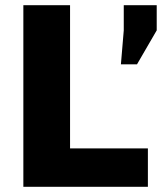

<svg xmlns="http://www.w3.org/2000/svg" viewBox="-20 -720 624 740"><path d="M70 0V-700H250V-148H550V0ZM446 -472 457 -603V-700H584V-603L508 -472Z"/></svg>

Font: Golos Text
Style: Bold
Weight: 700
Designer: A.Korolkova, Vitaly Kuzmin
Foundry: ParaType Ltd
Version: Version 2.004